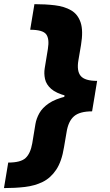

<svg xmlns="http://www.w3.org/2000/svg" viewBox="-46 -790 544 948"><path d="M418.9 -303.2Q333.5 -303.2 282.2 -316.4Q231 -329.6 206.5 -351.3Q182.1 -373 176.3 -399.9Q170.4 -426.8 174.8 -453.1L190.4 -548.3Q198.7 -598.6 181.9 -620.8Q165 -643.1 103 -643.1L124 -769.5Q178.2 -769.5 225.1 -763.9Q272 -758.3 305.2 -739Q338.4 -719.7 352.1 -679Q365.7 -638.2 354 -567.9L341.3 -493.2Q332 -439.9 352.3 -415.3Q372.6 -390.6 433.6 -390.6ZM-26.4 138.7 -5.4 12.7Q56.2 12.7 80.3 -9.8Q104.5 -32.2 113.3 -82.5L128.9 -177.2Q133.3 -204.1 148.2 -231Q163.1 -257.8 194.8 -279.5Q226.6 -301.3 282 -314.5Q337.4 -327.6 423.3 -327.6L408.7 -240.2Q347.2 -240.2 319.1 -215.6Q291 -190.9 282.7 -137.2L270 -63Q258.8 7.3 231.4 48.1Q204.1 88.9 164.8 108.2Q125.5 127.4 76.9 133.1Q28.3 138.7 -26.4 138.7ZM408.7 -240.2H259.3L284.7 -390.6H433.6Z"/></svg>

Font: Inter 20pt ExtraBold
Style: Italic
Weight: 800
Italic angle: -9.3988°
Version: Version 4.001;git-66647c0bb